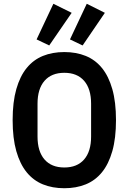

<svg xmlns="http://www.w3.org/2000/svg" viewBox="-20 -986 682 1018"><path d="M321 12Q258 12 207.5 -8.5Q157 -29 121.5 -72.5Q86 -116 66.5 -184.5Q47 -253 47 -349Q47 -445 66.5 -513.5Q86 -582 121.5 -625.5Q157 -669 207.5 -689.5Q258 -710 321 -710Q384 -710 434.5 -689.5Q485 -669 520.5 -625.5Q556 -582 575.5 -513.5Q595 -445 595 -349Q595 -253 575.5 -184.5Q556 -116 520.5 -72.5Q485 -29 434.5 -8.5Q384 12 321 12ZM321 -98Q389 -98 426 -140.5Q463 -183 463 -262V-436Q463 -515 426 -557.5Q389 -600 321 -600Q253 -600 216 -557.5Q179 -515 179 -436V-262Q179 -183 216 -140.5Q253 -98 321 -98ZM241 -745 174 -777 263 -966 360 -918ZM418 -745 351 -777 440 -966 536 -918Z"/></svg>

Font: IBM Plex Sans Cond SmBld
Style: Regular
Weight: 600
Width: 3
Designer: Mike Abbink, Paul van der Laan, Pieter van Rosmalen
Foundry: Bold Monday
Version: Version 1.3